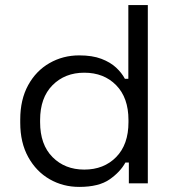

<svg xmlns="http://www.w3.org/2000/svg" viewBox="-20 -720 684 754"><path d="M291 14Q227.5 14 174.9 -16.2Q122.2 -46.5 90.9 -103.1Q59.5 -159.8 59.5 -237.8V-250.8Q59.5 -328.8 90.5 -385.4Q121.5 -442 174.4 -472.2Q227.2 -502.5 291 -502.5Q342.8 -502.5 378.1 -489Q413.5 -475.5 435.9 -454.6Q458.2 -433.8 470.5 -410.5H484V-700H560.5V0H486V-81.8H472.5Q452.5 -44.8 410.2 -15.4Q368 14 291 14ZM311 -54Q387.8 -54 436.1 -103.1Q484.5 -152.2 484.5 -240V-248.5Q484.5 -336.2 436.2 -385.4Q388 -434.5 311 -434.5Q235 -434.5 186.2 -385.4Q137.5 -336.2 137.5 -248.5V-240Q137.5 -152.2 186.2 -103.1Q235 -54 311 -54Z"/></svg>

Font: Space Grotesk Variable Light
Style: Regular
Weight: 300
Designer: Florian Karsten
Foundry: Florian Karsten
Version: Version 2.000